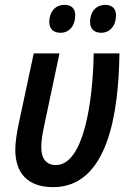

<svg xmlns="http://www.w3.org/2000/svg" viewBox="-20 -761 537 791"><path d="M230 -626C265 -626 290 -655 290 -698C290 -727 273 -741 246 -741C206 -741 183 -710 183 -671C183 -641 201 -626 230 -626ZM397 -626C433 -626 458 -655 458 -698C458 -727 440 -741 414 -741C374 -741 351 -710 351 -671C351 -641 369 -626 397 -626ZM199 10C425 10 469 -297 472 -541H366C363 -347 326 -81 210 -81C172 -81 150 -106 150 -155C150 -178 154 -206 162 -243L225 -541H119L57 -251C48 -206 43 -173 43 -144C43 -49 93 10 199 10Z"/></svg>

Font: Noto Sans Display SemiCondensed Medium
Style: Italic
Weight: 500
Width: 4
Italic angle: -12°
Designer: Monotype Design Team
Foundry: Monotype Imaging Inc.
Version: Version 1.900